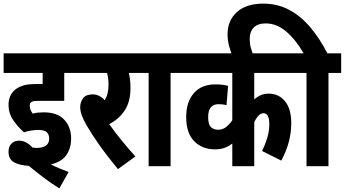

<svg xmlns="http://www.w3.org/2000/svg" viewBox="-20 -916 1900 1058"><path d="M192 -200Q171 -200 150.5 -196.5Q130 -193 112 -187Q78 -217 52.5 -254.5Q27 -292 27 -338Q27 -389 60 -419Q77 -434 103.5 -443.5Q130 -453 183 -453H215V-514H0V-622H411V-514H334V-360H186Q170 -360 162.5 -358Q155 -356 150 -351Q144 -347 144 -333Q144 -320 148.5 -310Q153 -300 160 -290Q175 -294 190 -295.5Q205 -297 220 -297Q297 -297 334.5 -256Q372 -215 372 -153Q372 -100 346 -62Q320 -24 260 -10Q284 2 310.5 13Q337 24 358 32L307 122Q263 95 221.5 63.5Q180 32 139 -2Q87 -5 57 -22Q27 -39 27 -80Q27 -109 43.5 -125Q60 -141 85 -141Q124 -141 159 -103Q171 -101 182 -101Q251 -101 251 -153Q251 -175 237.5 -187.5Q224 -200 192 -200Z M726 -54 630 16Q569 -58 526.5 -118.5Q484 -179 458 -224Q440 -255 431 -279.5Q422 -304 422 -326Q422 -354 438 -375Q454 -396 491 -396Q527 -396 557 -364Q578 -396 578 -449Q578 -485 570 -514H399V-622H753V-514H690Q694 -498 696.5 -477.5Q699 -457 699 -431Q699 -356 667.5 -308Q636 -260 582 -232Q609 -193 647.5 -145.5Q686 -98 726 -54Z M920 -514V0H799V-514H741V-622H990V-514Z M1623 -514H1381V-368Q1415 -400 1461 -400Q1516 -400 1550.5 -358Q1585 -316 1585 -237Q1585 -187 1572 -136Q1559 -85 1530 -31L1424 -84Q1441 -118 1452.5 -156Q1464 -194 1464 -232Q1464 -292 1432 -292Q1405 -292 1381 -243V0H1260V-125Q1239 -109 1216.5 -101Q1194 -93 1164 -93Q1095 -93 1050.5 -137.5Q1006 -182 1006 -272Q1006 -354 1048 -402.5Q1090 -451 1168 -451Q1188 -451 1204.5 -449Q1221 -447 1237 -443L1228 -336Q1210 -342 1185 -342Q1127 -342 1127 -271Q1127 -229 1143 -215Q1159 -201 1181 -201Q1206 -201 1224.5 -215Q1243 -229 1260 -253V-514H978V-622H1623Z M1669 -514H1611V-622H1653Q1610 -697 1557.5 -742Q1505 -787 1444 -787Q1400 -787 1378 -764Q1356 -741 1356 -702Q1356 -675 1362 -653.5Q1368 -632 1375 -615H1258Q1249 -638 1241.5 -666Q1234 -694 1234 -727Q1234 -803 1285.5 -849.5Q1337 -896 1430 -896Q1510 -896 1574 -861.5Q1638 -827 1690 -765.5Q1742 -704 1784 -622H1860V-514H1790V0H1669Z"/></svg>

Font: Noto Sans ExtraCondensed
Style: Bold
Weight: 700
Width: 2
Designer: Monotype Design Team
Foundry: Monotype Imaging Inc.
Version: Version 2.013; ttfautohint (v1.8.4.7-5d5b)